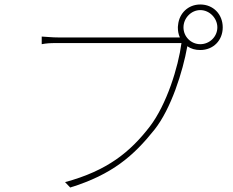

<svg xmlns="http://www.w3.org/2000/svg" viewBox="-20 -825 1040 856"><path d="M668 -246C743 -340 795 -506 815 -618V-619C832 -607 851 -602 873 -602C931 -602 973 -645 973 -703C973 -761 931 -805 873 -805C819 -805 779 -766 774 -714L773 -705V-703C773 -688 775 -673 782 -658H242C209 -658 191 -661 166 -662V-628C188 -632 203 -633 229 -633H789C775 -526 723 -359 648 -261C561 -148 459 -64 270 -13L293 11C481 -47 576 -131 668 -246ZM798 -703C798 -744 832 -780 873 -780C914 -780 949 -744 949 -703C949 -661 914 -628 873 -628C832 -628 798 -661 798 -703ZM773 -704V-705V-708V-704Z"/></svg>

Font: Glow Sans SC Normal Thin
Style: Regular
Weight: 100
Designer: Ryoko NISHIZUKA (kana, bopomofo & ideographs); Paul D. Hunt (Latin, Greek & Cyrillic); Sandoll Communications, Soo-young
Version: Version 0.93